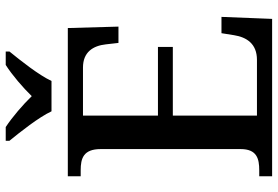

<svg xmlns="http://www.w3.org/2000/svg" viewBox="-170 -801 971 671"><g transform="rotate(-90 315.5 -465.5)"><path d="M262 -771H368C389 -816 440 -880 471 -918V-931H424C388 -908 345 -871 315 -840C285 -871 242 -908 207 -931H159V-918C190 -880 241 -816 262 -771ZM35 0H585L592 -177H535L528 -133C521 -89 498 -53 442 -53H247V-347H487V-399H247V-661H415C469 -661 491 -626 496 -581L501 -537H558L553 -714H35V-669H56C97 -669 130 -660 130 -599V-110C130 -53 96 -45 56 -45H35Z"/></g></svg>

Font: Noto Serif Yezidi Medium
Style: Regular
Weight: 500
Designer: Dalton Maag Ltd
Foundry: Dalton Maag Ltd
Version: Version 1.001